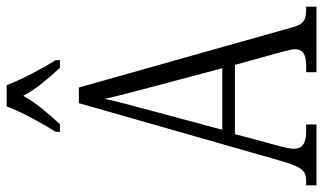

<svg xmlns="http://www.w3.org/2000/svg" viewBox="-217 -754 971 577"><g transform="rotate(-90 268.5 -465.5)"><path d="M161 -784V-771H184C216 -807 245 -838 269 -881C292 -838 321 -807 353 -771H376V-784C352 -822 318 -886 301 -931H237C221 -886 185 -822 161 -784ZM0 0H183V-31H162C122 -31 110 -45 110 -68C110 -84 119 -116 125 -137L154 -245H362L395 -126C401 -103 409 -77 409 -65C409 -43 397 -31 359 -31H340V0H537V-31H529C496 -31 484 -39 475 -72L294 -714H247L75 -112C56 -45 45 -31 14 -31H0ZM167 -283 225 -499C239 -552 253 -602 260 -637C267 -602 280 -554 298 -486L352 -283Z"/></g></svg>

Font: Noto Serif Myanmar ExtraCondensed Light
Style: Regular
Weight: 300
Width: 2
Designer: Ben Mitchell and the Monotype Design Team
Foundry: Monotype Imaging Inc.
Version: Version 2.106